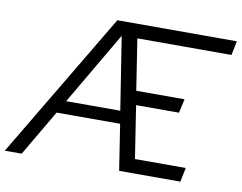

<svg xmlns="http://www.w3.org/2000/svg" viewBox="-120 -804 1144 908"><g transform="rotate(10 451.5 -350.0)"><path d="M-44 0 373 -700H947L933 -632H481L519 -387H751L736 -320H530L569 -68H813L799 0H505L471 -220H166L37 0ZM201 -281H461L406 -631Z"/></g></svg>

Font: Red Hat Text VF
Style: Italic
Weight: 400
Italic angle: -12°
Designer: Pentagram, MCKL
Foundry: Pentagram, MCKL
Version: Version 1.023